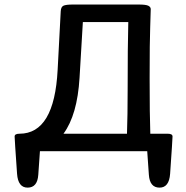

<svg xmlns="http://www.w3.org/2000/svg" viewBox="-20 -671 825 852"><path d="M688 161.6Q644.5 161.6 640.6 104.5L633.3 0H157.2L149.9 104.5Q146 161.6 102.5 161.6Q60.1 161.6 55.7 100.1Q44.9 -53.7 44.9 -65.4Q44.9 -77.6 66.4 -77.6Q221.2 -77.6 235.8 -361.3L249.5 -621.1Q250.5 -640.1 261.2 -645.5Q272 -650.9 304.2 -650.9H595.2Q627.4 -650.9 638.2 -645.5Q648.9 -640.1 648.9 -630.4Q648.9 -609.9 646.5 -550Q644 -490.2 644 -323.2Q644 -159.2 647 -77.6H724.1Q745.6 -77.6 745.6 -65.4Q745.6 -53.7 734.9 100.1Q730.5 161.6 688 161.6ZM543.5 -77.6Q546.4 -161.1 546.4 -267.6Q546.4 -470.7 549.3 -573.2H347.7L333 -326.2Q323.2 -161.1 261.7 -77.6Z"/></svg>

Font: Bainsley
Style: Regular
Weight: 400
Designer: Paul James MIller
Foundry: High-Logic / Made with FontCreator
Version: Version 1.411;March 28, 2021;FontCreator 13.0.0.2683 64-bit